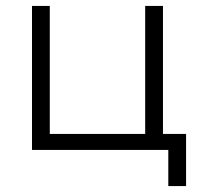

<svg xmlns="http://www.w3.org/2000/svg" viewBox="-20 -506 688 648"><path d="M88 -486H148V-54H470V-486H530V-54H608V122H548V0H88Z"/></svg>

Font: Space Grotesk Light
Style: Regular
Weight: 300
Designer: Florian Karsten
Foundry: Florian Karsten
Version: Version 2.000